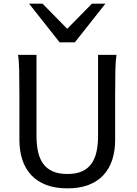

<svg xmlns="http://www.w3.org/2000/svg" viewBox="-20 -1011 743 1043"><path d="M612.8 -712.9Q607.9 -683.6 606.7 -630.1Q605.5 -576.7 605.5 -500.5V-251.5Q605.5 -191.9 589.8 -143.3Q574.2 -94.7 542.2 -60.1Q510.3 -25.4 461.4 -6.6Q412.6 12.2 346.7 12.2Q279.8 12.2 230.7 -6.6Q181.6 -25.4 149.4 -60.1Q117.2 -94.7 101.3 -143.3Q85.4 -191.9 85.4 -251.5V-500.5Q85.4 -572.8 84.2 -628.2Q83 -683.6 78.1 -712.9H178.2V-273.4Q178.2 -225.6 186.5 -187.3Q194.8 -148.9 214.4 -121.8Q233.9 -94.7 266.1 -80.3Q298.3 -65.9 346.7 -65.9Q394 -65.9 425.8 -80.3Q457.5 -94.7 476.8 -121.8Q496.1 -148.9 504.4 -187.3Q512.7 -225.6 512.7 -273.4V-712.9ZM210.9 -991.2 345.2 -854.5 479.5 -991.2H552.7L386.7 -781.2H303.7L137.7 -991.2Z"/></svg>

Font: Andika Afr
Style: Regular
Weight: 400
Designer: Victor Gaultney, Annie Olsen, Julie Remington, Don Collingsworth, Eric Hays, Becca Hirsbrunner
Foundry: SIL International
Version: Version 5.000